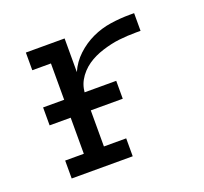

<svg xmlns="http://www.w3.org/2000/svg" viewBox="-96 -633 793 745"><g transform="rotate(-20 300.0 -260.0)"><path d="M80 0V-74H157V-447H80V-520H240V-381Q256 -418 286 -446Q316 -474 352.5 -491Q389 -508 429 -514Q469 -520 509 -520H527V-447H509Q491 -447 473 -446Q455 -445 437.5 -443Q420 -441 402.5 -437Q385 -433 367.5 -427.5Q350 -422 334 -414.5Q318 -407 303.5 -397Q289 -387 276.5 -373.5Q264 -360 255.5 -344.5Q247 -329 243.5 -311.5Q240 -294 240 -276V-74H332V0ZM372 -223H70V-297H372Z"/></g></svg>

Font: R Plex Mono
Style: Regular
Weight: 400
Monospace: yes
Designer: Belleve Invis
Foundry: Belleve Invis
Version: Version 31.8.0